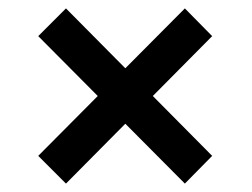

<svg xmlns="http://www.w3.org/2000/svg" viewBox="-20 -569 600 457"><path d="M71 -198 420 -549 485 -483 137 -132ZM71 -483 137 -549 485 -198 420 -132Z"/></svg>

Font: Roboto Serif SemiBold
Style: Regular
Weight: 600
Designer: Greg Gazdowicz
Foundry: Commercial Type
Version: Version 1.008